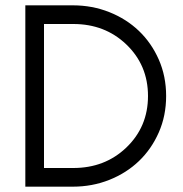

<svg xmlns="http://www.w3.org/2000/svg" viewBox="-20 -700 688 720"><path d="M253 0H75V-680H253Q326 -680 390 -654.5Q454 -629 501 -584Q548 -539 575.5 -476.5Q603 -414 603 -340Q603 -266 575.5 -203.5Q548 -141 501 -96Q454 -51 390 -25.5Q326 0 253 0ZM453 -534Q373 -610 255 -610H145V-70H255Q373 -70 453 -146Q535 -224 535 -340Q535 -456 453 -534Z"/></svg>

Font: Puffins on Iceburgs
Style: Regular
Weight: 400
Version: Version 1.0